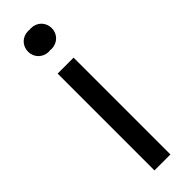

<svg xmlns="http://www.w3.org/2000/svg" viewBox="-254 -749 757 757"><g transform="rotate(-45 124.5 -370.5)"><path d="M132 -741C129.5 -741 127 -741 124.5 -740.5C122 -741 119 -741 116.5 -741C83.5 -741 58.5 -716 58.5 -683C58.5 -651 83.5 -625.5 116.5 -625.5C119 -625.5 122 -625.5 124.5 -626C127 -625.5 129.5 -625.5 132 -625.5C165.5 -625.5 190.5 -651 190.5 -683C190.5 -716 165.5 -741 132 -741ZM169 0V-540H80V0Z"/></g></svg>

Font: Hauora Medium
Style: Regular
Weight: 500
Designer: Wayne Shih
Foundry: WCYS
Version: Version 1.001;hotconv 1.0.109;makeotfexe 2.5.65596